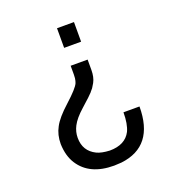

<svg xmlns="http://www.w3.org/2000/svg" viewBox="-134 -632 879 957"><g transform="rotate(-20 305.5 -153.5)"><path d="M275 -325H365V-270Q365 -232 351 -206L337 -183L326 -170L323 -166L304 -147L303 -146L260 -107Q217 -69 200 -36Q185 -7 185 25Q185 95 246 125Q271 137 314 139Q396 139 426 81Q443 45 443 -17H528Q528 194 348 215L309 217Q180 217 125 132Q97 89 95 25Q95 -24 116 -62Q136 -101 195 -154Q258 -211 268 -235Q272 -245 274 -259L275 -278ZM275 -420V-524H365V-420Z"/></g></svg>

Font: Ekushey Bangla
Style: Regular
Weight: 400
Designer: Al Mamun Sumon
Foundry: Al Mamun Sumon
Version: Version 1.0